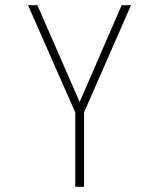

<svg xmlns="http://www.w3.org/2000/svg" viewBox="-20 -720 610 740"><path d="M270 0V-287L88 -700H124L287 -327L449 -700H485L304 -287V0Z"/></svg>

Font: League Mono Narrow Thin
Style: Regular
Weight: 100
Width: 3
Designer: Tyler Finck
Foundry: The League of Moveable Type / Tyler Finck
Version: Version 2.210